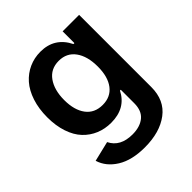

<svg xmlns="http://www.w3.org/2000/svg" viewBox="-209 -690 1042 1042"><g transform="rotate(-45 312.5 -168.5)"><path d="M303.2 215.8Q204.1 215.8 142.6 177.5Q81.1 139.2 62.5 78.1L178.2 50.3Q211.9 118.7 305.2 118.7Q363.3 118.7 397.5 90.8Q431.6 63 431.6 5.4V-98.1H425.3Q379.9 -7.8 268.6 -7.8Q220.7 -7.8 180.2 -24.7Q139.6 -41.5 108.9 -74Q78.1 -106.4 60.8 -158Q43.5 -209.5 43.5 -274.4Q43.5 -339.8 61 -393.1Q78.6 -446.3 109.1 -481Q139.6 -515.6 180.7 -534.2Q221.7 -552.7 269 -552.7Q377 -552.7 425.3 -455.1H432.6V-545.4H559.1V8.8Q559.1 109.9 488.8 162.8Q418.5 215.8 303.2 215.8ZM304.2 -108.9Q365.2 -108.9 398.9 -152.8Q432.6 -196.8 432.6 -275.4Q432.6 -354.5 398.9 -400.9Q365.2 -447.3 304.2 -447.3Q242.2 -447.3 208.5 -399.9Q174.8 -352.5 174.8 -275.4Q174.8 -198.2 208.3 -153.6Q241.7 -108.9 304.2 -108.9Z"/></g></svg>

Font: Interop SemBd
Style: Regular
Weight: 600
Designer: Rasmus Andersson, Google, Jang Haemin
Foundry: jhaemin
Version: Version 1.007